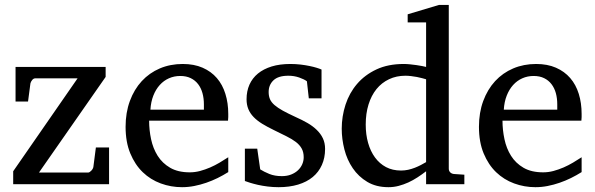

<svg xmlns="http://www.w3.org/2000/svg" viewBox="-20 -757 2444 789"><path d="M34.2 0V-53.2L298.8 -435.1H125Q117.7 -435.1 112.1 -428Q106.4 -420.9 105 -414.1L95.2 -339.8H43.9V-481.9H414.1V-440.9L140.1 -47.9H341.8Q345.2 -47.9 348.9 -50.3Q352.5 -52.7 355.7 -56.2Q358.9 -59.6 361.1 -63.7Q363.3 -67.9 363.8 -71.8L374 -150.9H428.2V0Z M918 -49.8Q897 -36.6 874.3 -25.4Q851.6 -14.2 827.4 -5.9Q803.2 2.4 778.3 7.3Q753.4 12.2 728 12.2Q682.6 12.2 640.6 -3.2Q598.6 -18.6 566.7 -49.3Q534.7 -80.1 515.4 -126.7Q496.1 -173.3 496.1 -235.8Q496.1 -294.4 513.7 -342Q531.2 -389.6 562.5 -423.6Q593.8 -457.5 636.7 -475.8Q679.7 -494.1 731 -494.1Q777.3 -494.1 812.5 -478.8Q847.7 -463.4 871.1 -436.3Q894.5 -409.2 906.2 -371.3Q918 -333.5 918 -289.1V-275.9Q918 -268.1 917 -261.2H592.8Q592.8 -223.1 600.8 -185.1Q608.9 -147 627.9 -116.7Q647 -86.4 679.2 -67.6Q711.4 -48.8 759.8 -48.8Q781.2 -48.8 802.2 -54.4Q823.2 -60.1 843.5 -68.8Q863.8 -77.6 882.3 -88.6Q900.9 -99.6 918 -110.8ZM817.9 -328.1Q817.9 -353 812 -374.3Q806.2 -395.5 794.2 -411.1Q782.2 -426.8 763.9 -435.8Q745.6 -444.8 720.7 -444.8Q695.8 -444.8 674.3 -435.3Q652.8 -425.8 636.5 -407.7Q620.1 -389.6 610.1 -364Q600.1 -338.4 598.1 -306.2H817.9Z M1315.9 -145Q1315.9 -108.4 1302.7 -79.1Q1289.6 -49.8 1265.1 -29.5Q1240.7 -9.3 1205.1 1.5Q1169.4 12.2 1125 12.2Q1102.1 12.2 1080.3 9.5Q1058.6 6.8 1040.3 2.7Q1022 -1.5 1007.8 -5.9Q993.7 -10.3 986.3 -13.2V-146H1037.1L1049.3 -61Q1064.5 -51.3 1086.7 -42.2Q1108.9 -33.2 1138.2 -33.2Q1159.7 -33.2 1176.3 -39.8Q1192.9 -46.4 1204.3 -57.1Q1215.8 -67.9 1221.9 -81.8Q1228 -95.7 1228 -110.8Q1228 -131.8 1219.7 -146.7Q1211.4 -161.6 1195.8 -173.6Q1180.2 -185.5 1157.5 -196.8Q1134.8 -208 1106 -222.2Q1078.6 -235.4 1057.6 -248.3Q1036.6 -261.2 1022.2 -276.1Q1007.8 -291 1000.5 -308.8Q993.2 -326.7 993.2 -349.1Q993.2 -382.3 1005.1 -409.2Q1017.1 -436 1040 -454.8Q1063 -473.6 1096.4 -483.9Q1129.9 -494.1 1173.3 -494.1Q1195.3 -494.1 1215.3 -491.7Q1235.4 -489.3 1252 -485.8Q1268.6 -482.4 1281.2 -478.5Q1293.9 -474.6 1301.3 -471.2V-353H1249L1241.2 -422.9Q1230.5 -431.2 1209.5 -438.5Q1188.5 -445.8 1165 -445.8Q1123.5 -445.8 1103.8 -427Q1084 -408.2 1084 -378.9Q1084 -361.8 1089.6 -349.1Q1095.2 -336.4 1108.2 -325.2Q1121.1 -314 1142.3 -302.2Q1163.6 -290.5 1195.3 -275.9Q1221.7 -264.2 1243.7 -251.5Q1265.6 -238.8 1281.7 -223.1Q1297.9 -207.5 1306.9 -188.5Q1315.9 -169.4 1315.9 -145Z M1731 -431.2Q1724.6 -433.1 1714.6 -435.8Q1704.6 -438.5 1693.1 -440.7Q1681.6 -442.9 1669.2 -444.3Q1656.7 -445.8 1646 -445.8Q1608.9 -445.8 1578.6 -431.4Q1548.3 -417 1527.1 -390.9Q1505.9 -364.7 1494.4 -327.6Q1482.9 -290.5 1482.9 -245.1Q1482.9 -204.1 1492.7 -169.7Q1502.4 -135.3 1521 -109.9Q1539.6 -84.5 1566.4 -70.3Q1593.3 -56.2 1627.9 -56.2Q1643.1 -56.2 1657.2 -59.3Q1671.4 -62.5 1684.6 -67.6Q1697.8 -72.8 1709.5 -78.9Q1721.2 -85 1731 -90.8ZM1731 0V-53.2Q1713.9 -40 1695.6 -28.1Q1677.2 -16.1 1658 -7.3Q1638.7 1.5 1618.4 6.8Q1598.1 12.2 1576.2 12.2Q1525.9 12.2 1489.5 -9.5Q1453.1 -31.2 1429.7 -65.7Q1406.2 -100.1 1395.3 -142.8Q1384.3 -185.5 1384.3 -228Q1384.3 -278.8 1399.9 -326.9Q1415.5 -375 1447.3 -412.1Q1479 -449.2 1526.9 -471.7Q1574.7 -494.1 1639.2 -494.1Q1650.9 -494.1 1664.6 -492.7Q1678.2 -491.2 1691.2 -489.5Q1704.1 -487.8 1714.6 -485.6Q1725.1 -483.4 1731 -481.9V-665H1655.3V-698.2L1784.2 -736.8H1824.2V-64Q1824.2 -54.7 1830.1 -48.8Q1835.9 -43 1845.2 -42L1888.2 -39.1V0Z M2370.1 -49.8Q2349.1 -36.6 2326.4 -25.4Q2303.7 -14.2 2279.5 -5.9Q2255.4 2.4 2230.5 7.3Q2205.6 12.2 2180.2 12.2Q2134.8 12.2 2092.8 -3.2Q2050.8 -18.6 2018.8 -49.3Q1986.8 -80.1 1967.5 -126.7Q1948.2 -173.3 1948.2 -235.8Q1948.2 -294.4 1965.8 -342Q1983.4 -389.6 2014.6 -423.6Q2045.9 -457.5 2088.9 -475.8Q2131.8 -494.1 2183.1 -494.1Q2229.5 -494.1 2264.6 -478.8Q2299.8 -463.4 2323.2 -436.3Q2346.7 -409.2 2358.4 -371.3Q2370.1 -333.5 2370.1 -289.1V-275.9Q2370.1 -268.1 2369.1 -261.2H2044.9Q2044.9 -223.1 2053 -185.1Q2061 -147 2080.1 -116.7Q2099.1 -86.4 2131.3 -67.6Q2163.6 -48.8 2211.9 -48.8Q2233.4 -48.8 2254.4 -54.4Q2275.4 -60.1 2295.7 -68.8Q2315.9 -77.6 2334.5 -88.6Q2353 -99.6 2370.1 -110.8ZM2270 -328.1Q2270 -353 2264.2 -374.3Q2258.3 -395.5 2246.3 -411.1Q2234.4 -426.8 2216.1 -435.8Q2197.8 -444.8 2172.9 -444.8Q2147.9 -444.8 2126.5 -435.3Q2105 -425.8 2088.6 -407.7Q2072.3 -389.6 2062.3 -364Q2052.2 -338.4 2050.3 -306.2H2270Z"/></svg>

Font: BabelStone Ogham Bound
Style: Regular
Weight: 400
Designer: Andrew West
Foundry: BabelStone
Version: Version 2.02 March 14, 2022